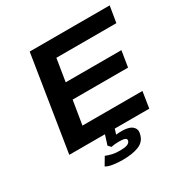

<svg xmlns="http://www.w3.org/2000/svg" viewBox="-200 -872 1200 1239"><g transform="rotate(-30 400.0 -252.0)"><path d="M78 0 190 -705H786L766 -584H319L292 -417H707L688 -298H275L246 -121H693L674 0ZM360 201Q326 201 291.5 196Q257 191 238 179L273 120Q296 129 319 134.5Q342 140 376 140Q411 140 429 133.5Q447 127 452 112Q456 97 442 91.5Q428 86 402 86Q391 86 373.5 87Q356 88 340 92L321 72L350 -20H423L398 61L368 45Q388 40 408 38Q428 36 448 36Q480 36 503 44Q526 52 537 70.5Q548 89 539 118Q527 164 481 182.5Q435 201 360 201Z"/></g></svg>

Font: Nunito Sans 7pt Expanded
Style: Bold Italic
Weight: 700
Width: 7
Italic angle: -9°
Designer: Vernon Adams
Foundry: Vernon Adams
Version: Version 3.101;gftools[0.9.27]